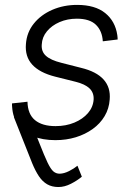

<svg xmlns="http://www.w3.org/2000/svg" viewBox="-20 -564 535 788"><path d="M87.9 -111.8Q121.6 -27.8 141.8 23.9Q162.1 75.7 175 102.8Q188 129.9 199 139.4Q210 148.9 225.1 148.9Q243.2 148.4 263.4 138.2Q283.7 127.9 297.9 116.2L315.9 161.1Q297.4 176.8 271.2 190.2Q245.1 203.6 219.7 203.6Q193.4 203.6 173.8 192.4Q154.3 181.2 139.6 159.2Q125 137.2 112.3 106.4L37.1 -83ZM207.5 11.2Q155.3 11.2 116.2 -4.6Q77.1 -20.5 54.9 -50.8Q32.7 -81.1 29.8 -125Q29.3 -128.9 29.3 -132.1Q29.3 -135.3 29.3 -139.6L92.8 -146.5Q93.8 -95.7 123.5 -71Q153.3 -46.4 208 -46.4Q250.5 -46.4 285.2 -60.8Q319.8 -75.2 341.1 -99.9Q362.3 -124.5 364.3 -155.8Q365.7 -183.6 347.4 -201.2Q329.1 -218.8 290 -228.5L206.1 -249.5Q142.6 -265.6 112.3 -298.8Q82 -332 86.4 -383.3Q89.8 -431.2 118.9 -467.3Q147.9 -503.4 194.6 -523.7Q241.2 -543.9 296.4 -543.9Q370.1 -543.9 411.6 -510.5Q453.1 -477.1 461.4 -419.9Q461.9 -415 462.4 -411.1Q462.9 -407.2 462.9 -401.9L401.9 -394.5Q399.4 -437 373.8 -462.2Q348.1 -487.3 295.4 -487.3Q256.8 -487.3 224.6 -473.4Q192.4 -459.5 172.6 -435.5Q152.8 -411.6 151.4 -381.3Q148.9 -352.5 168.7 -334.7Q188.5 -316.9 231.9 -306.2L312.5 -285.6Q375.5 -270.5 405 -237.8Q434.6 -205.1 430.2 -155.3Q427.7 -118.2 409.4 -87.4Q391.1 -56.6 360.6 -34.7Q330.1 -12.7 291 -0.7Q252 11.2 207.5 11.2Z"/></svg>

Font: Inter 20pt Light
Style: Italic
Weight: 300
Italic angle: -9.3988°
Version: Version 4.001;git-66647c0bb